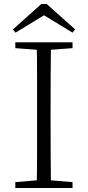

<svg xmlns="http://www.w3.org/2000/svg" viewBox="-20 -933 436 953"><path d="M212 -913 353 -787 340 -771 174 -872H223L57 -771L44 -787L185 -913ZM56 0V-29L188 -40H207L340 -29V0ZM162 0Q164 -83 164 -166Q164 -249 164 -333V-390Q164 -474 164 -557.5Q164 -641 162 -723H233Q232 -641 231.5 -557.5Q231 -474 231 -390V-333Q231 -249 231.5 -166Q232 -83 233 0ZM56 -694V-723H340V-694L207 -684H188Z"/></svg>

Font: Noto Serif JP ExtraLight
Style: Regular
Weight: 200
Designer: Ryoko NISHIZUKA  (kana & ideographs); Frank Grießhammer (Latin, Greek & Cyrillic); Wenlong ZHANG  (bopomofo); Sandoll Co
Foundry: Adobe
Version: Version 2.002-H1;hotconv 1.1.0;makeotfexe 2.6.0